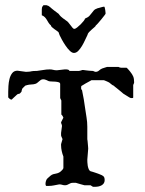

<svg xmlns="http://www.w3.org/2000/svg" viewBox="-20 -700 552 729"><path d="M256.8 -5.9Q251.5 -5.9 248 -4.4Q244.6 -2.9 241.5 -1.2Q238.3 0.5 234.9 2Q231.4 3.4 226.6 3.4Q221.2 3.4 216.1 1.7Q210.9 0 205.1 0Q193.8 2 184.6 3.9Q175.3 5.9 165.5 5.9H155.3Q153.3 3.4 153.1 1.7Q152.8 0 152.8 -2.4Q152.8 -6.8 154.3 -12Q155.8 -17.1 158.2 -20.5Q158.7 -21 160.4 -22.7Q162.1 -24.4 164.1 -26.1Q166 -27.8 168 -29.5Q169.9 -31.2 170.9 -32.2Q176.8 -37.1 182.1 -38.6Q187.5 -40 193.1 -41Q198.7 -42 204.6 -44.9Q210.4 -47.9 217.3 -55.7Q217.8 -56.6 219.2 -58.8Q220.7 -61 220.7 -61.5V-105.5Q216.8 -115.2 214.4 -126.5Q211.9 -137.7 211.9 -147.9V-152.8L217.3 -171.4Q217.3 -171.9 216.6 -173.8Q215.8 -175.8 214.6 -178.2Q213.4 -180.7 212.6 -182.9Q211.9 -185.1 211.9 -186V-195.3L215.3 -221.2Q215.3 -225.6 213.6 -228.8Q211.9 -231.9 211.9 -235.8L220.7 -253.4Q220.7 -254.4 217.8 -259.3Q214.8 -264.2 212.9 -265.1V-318.4L208.5 -327.6V-380.9Q208.5 -385.7 203.4 -387.5Q198.2 -389.2 191.2 -389.9Q184.1 -390.6 176.5 -390.6Q168.9 -390.6 164.6 -392.1Q163.6 -392.6 156.7 -395.8Q149.9 -398.9 144.5 -398.9Q138.7 -398.9 135 -396.5Q131.3 -394 127.9 -390.9Q124.5 -387.7 120.6 -384.8Q116.7 -381.8 111.3 -380.9Q110.4 -380.4 106.4 -379.9Q102.5 -379.4 98.1 -379.2Q93.8 -378.9 89.8 -378.4Q85.9 -377.9 85.4 -377.4Q84.5 -377.4 83 -377Q81.5 -376.5 80.1 -376L76.2 -375Q74.2 -373 69.6 -368.7Q64.9 -364.3 64.5 -363.3Q63.5 -361.8 62.5 -356.9Q61.5 -352.1 61.5 -351.6L55.2 -344.7L51.3 -343.8Q49.8 -343.3 48.3 -342.8Q46.9 -342.3 46.4 -342.3Q44.9 -341.3 42 -338.4Q39.1 -335.4 35.4 -332.3Q31.7 -329.1 28.8 -326.2Q25.9 -323.2 24.4 -321.8Q20 -321.8 16.8 -324.7Q13.7 -327.6 11.2 -330.1V-351.6Q11.2 -359.9 12 -373.3Q12.7 -386.7 15.9 -399.7Q19 -412.6 26.1 -422.1Q33.2 -431.6 46.4 -431.6L78.6 -427.2Q82 -427.2 87.4 -427.7Q92.8 -428.2 93.8 -428.2Q94.7 -428.2 99.6 -429.4Q104.5 -430.7 120.1 -430.7Q132.3 -432.1 144.5 -434.3Q156.7 -436.5 168.9 -436.5Q175.8 -436.5 182.1 -434.8Q188.5 -433.1 195.8 -433.1L225.6 -436.5H232.4Q235.8 -436.5 238.8 -435.5Q241.7 -434.6 244.1 -430.7H279.8Q280.3 -430.7 285.4 -431.9Q290.5 -433.1 291.5 -434.1H297.4Q300.3 -433.6 306.2 -432.9Q312 -432.1 317.6 -431.6Q323.2 -431.2 327.6 -430.9Q332 -430.7 333 -430.7L338.9 -428.2Q339.8 -427.7 340.8 -427.7Q341.8 -427.2 342.8 -427.2Q350.6 -427.2 356.2 -432.4Q361.8 -437.5 367.7 -439.9Q371.6 -440.9 378.4 -443.4Q385.3 -445.8 386.2 -445.8H430.2Q431.2 -444.8 434.6 -443.8Q438 -442.9 439.5 -442.9H460.4Q460.9 -442.9 462.6 -441.2Q464.4 -439.5 466.6 -437Q468.8 -434.6 470.9 -432.1Q473.1 -429.7 474.1 -428.2Q482.4 -418 485.8 -409.7Q489.3 -401.4 489.3 -386.7Q489.3 -385.7 488 -382.3Q486.8 -378.9 485.8 -377.4V-330.1Q485.8 -328.1 483.9 -327.9Q481.9 -327.6 480.5 -327.6Q477.5 -327.6 476.1 -327.9Q474.6 -328.1 471.2 -330.1L447.8 -344.7Q446.3 -346.2 441.7 -350.1Q437 -354 431.6 -358.4Q426.3 -362.8 421.4 -366.7Q416.5 -370.6 415 -371.6Q415 -372.6 411.1 -375Q407.2 -377.4 406.2 -377.4L394.5 -386.7Q393.1 -387.7 389.6 -389.2Q386.2 -390.6 383.1 -392.1Q379.9 -393.6 377.2 -394.5Q374.5 -395.5 374 -395.5H327.1Q326.2 -395 324.7 -394Q321.8 -392.1 321.3 -392.1Q318.8 -390.6 314.2 -388.2Q309.6 -385.7 304.9 -383.1Q300.3 -380.4 296.4 -377.9Q292.5 -375.5 291.5 -375Q289.1 -374 288.6 -372.6Q288.1 -371.1 288.1 -370.1V-363.3Q288.1 -361.8 289.6 -359.9Q290.5 -358.4 291.5 -357.4Q295.4 -339.4 298.1 -323Q300.8 -306.6 303.2 -289.1Q305.7 -271 308.6 -253.9Q311.5 -236.8 311.5 -218.8V-171.4Q312 -169.9 312.5 -164.8Q313 -159.7 313.5 -153.6Q314 -147.5 314.5 -142.1Q314.9 -136.7 314.9 -135.3L311.5 -93.8Q311.5 -89.8 311.8 -83.3Q312 -76.7 313.2 -70.1Q314.5 -63.5 316.9 -57.6Q319.3 -51.8 323.7 -49.8Q325.7 -49.3 330.8 -47.9Q335.9 -46.4 341.6 -44.4Q347.2 -42.5 352.1 -40.8Q356.9 -39.1 358.9 -38.1Q368.7 -34.7 373 -30.5Q377.4 -26.4 377.4 -16.1Q377.4 -8.8 374 -3.9Q370.6 1 365.2 3.9Q359.9 6.8 353.3 8.1Q346.7 9.3 340.3 9.3H333L323.7 3.4H300.8Q299.3 2.9 294.4 1.7Q289.6 0.5 283.9 -1.2Q278.3 -2.9 273.7 -4.2Q269 -5.4 268.1 -5.9ZM173.3 -603.5Q168 -607.9 164.6 -613.3Q161.1 -618.7 158 -624.3Q154.8 -629.9 150.4 -634.5Q146 -639.2 138.7 -642.1V-663.6Q138.7 -667.5 139.4 -671.1Q140.1 -674.8 145 -680.2H156.7Q161.1 -679.2 164.1 -677.5Q167 -675.8 169.9 -673.3Q172.9 -670.9 176.3 -667.7Q179.7 -664.6 185.1 -660.6L202.6 -647.5Q207 -641.1 211.4 -637Q215.8 -632.8 219.7 -630.1Q223.6 -627.4 226.3 -625.7Q229 -624 230 -622.6Q234.9 -620.1 239.3 -615Q243.7 -609.9 247.8 -604.2Q252 -598.6 255.4 -594.5Q258.8 -590.3 262.2 -590.3Q266.1 -590.3 272.9 -595.7Q279.8 -601.1 286.4 -607.7Q293 -614.3 297.9 -620.6Q302.7 -627 302.7 -629.4Q314.5 -634.3 319.6 -639.9Q324.7 -645.5 328.4 -650.6Q332 -655.8 336.4 -660.6Q340.8 -665.5 351.1 -668.9Q352.5 -668.9 355.7 -669.9Q358.9 -670.9 362.5 -671.9Q366.2 -672.9 369.6 -673.8Q373 -674.8 375.5 -674.8Q377 -674.3 377.9 -670.4Q378.9 -666.5 379.6 -661.6Q380.4 -656.7 380.6 -652.8Q380.9 -648.9 380.9 -648.4Q380.9 -647 375.7 -640.4Q370.6 -633.8 364.3 -626Q357.9 -618.2 351.8 -611.3Q345.7 -604.5 343.8 -603.5Q343.8 -601.1 339.1 -597.2Q334.5 -593.3 328.9 -588.4Q323.2 -583.5 318.1 -578.1Q313 -572.8 312 -566.9Q308.1 -559.6 303 -548.1Q297.9 -536.6 291.3 -525.6Q284.7 -514.6 277.1 -506.8Q269.5 -499 260.7 -499Q253.4 -499 244.9 -507.3Q236.3 -515.6 228.8 -526.9Q221.2 -538.1 215.1 -549.3Q209 -560.5 206.1 -566.9L202.6 -577.1Q201.2 -579.1 196.3 -582.5Q191.4 -585.9 186.3 -589.6Q181.2 -593.3 177.2 -596.9Q173.3 -600.6 173.3 -603.5Z"/></svg>

Font: IM FELL English SC
Style: Regular
Weight: 400
Designer: Igino Marini
Foundry: Igino Marini
Version: 3.00